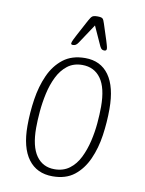

<svg xmlns="http://www.w3.org/2000/svg" viewBox="-82 -776 635 841"><g transform="rotate(10 235.0 -356.0)"><path d="M210 6Q140 6 102 -45Q64 -96 64 -193Q64 -252 73 -311.5Q82 -371 104 -420Q126 -469 164.5 -499Q203 -529 262 -529Q331 -529 368 -477.5Q405 -426 405 -327Q405 -269 396.5 -210Q388 -151 366 -102Q344 -53 306.5 -23.5Q269 6 210 6ZM213 -26Q252 -26 279.5 -46.5Q307 -67 324 -101.5Q341 -136 350.5 -176.5Q360 -217 363.5 -257.5Q367 -298 367 -331Q367 -415 337.5 -456Q308 -497 255 -497Q216 -497 189 -476Q162 -455 145 -420.5Q128 -386 119 -345Q110 -304 106.5 -263.5Q103 -223 103 -191Q103 -108 132 -67Q161 -26 213 -26ZM198 -576Q190 -576 190 -582Q190 -587 196.5 -600.5Q203 -614 207 -621L245 -692Q254 -709 260.5 -713.5Q267 -718 283 -718Q300 -718 305.5 -713.5Q311 -709 316 -692L339 -621Q341 -614 344.5 -602.5Q348 -591 348 -585Q348 -576 338 -576Q332 -576 327.5 -578.5Q323 -581 318 -591L279 -677L222 -591Q216 -582 210.5 -579Q205 -576 198 -576Z"/></g></svg>

Font: Asap Condensed Condensed Thin
Style: Italic
Weight: 100
Width: 3
Italic angle: -6°
Designer: Pablo Cosgaya
Foundry: Omnibus-Type
Version: Version 3.001; ttfautohint (v1.8.4.7-5d5b)